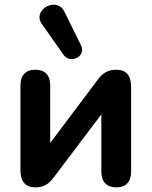

<svg xmlns="http://www.w3.org/2000/svg" viewBox="-20 -798 652 826"><path d="M133 8C177 8 197 -16 213 -37L416 -306V-59C416 -16 439 8 481 8C522 8 544 -16 544 -59V-423C544 -475 523 -498 479 -498C436 -498 414 -474 399 -453L196 -183V-431C196 -475 173 -498 132 -498C91 -498 68 -475 68 -431V-67C68 -15 90 8 133 8ZM160 -695 254 -561C284 -521 353 -556 328 -604L257 -748C223 -816 117 -755 160 -695Z"/></svg>

Font: SN Pro
Style: Bold
Weight: 700
Designer: Tobias Whetton
Foundry: Supernotes
Version: Version 1.003;Glyphs 3.3 (3324)